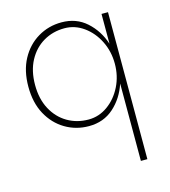

<svg xmlns="http://www.w3.org/2000/svg" viewBox="-104 -554 759 858"><g transform="rotate(-15 275.0 -125.0)"><path d="M42 -230Q42 -304 71 -357.5Q100 -411 149.5 -440.5Q199 -470 259 -470Q327 -470 374 -428Q421 -386 442 -322V-460H472V220H442V-138Q421 -74 374 -32Q327 10 259 10Q199 10 149.5 -19.5Q100 -49 71 -102.5Q42 -156 42 -230ZM73 -230Q73 -165 98.5 -117.5Q124 -70 167.5 -44.5Q211 -19 265 -19Q313 -19 353.5 -48Q394 -77 418 -125Q442 -173 442 -230Q442 -287 418 -335Q394 -383 353.5 -412Q313 -441 265 -441Q211 -441 167.5 -415.5Q124 -390 98.5 -342.5Q73 -295 73 -230Z"/></g></svg>

Font: Jost* Thin
Style: Regular
Weight: 200
Version: Version 3.7